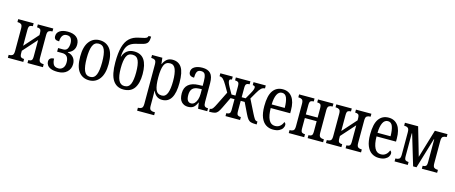

<svg xmlns="http://www.w3.org/2000/svg" viewBox="-53 -1553 6096 2571"><g transform="rotate(15 2995.5 -267.0)"><path d="M20 0V-41H27Q54 -41 72 -53.5Q90 -66 90 -113V-423Q90 -470 72 -482.5Q54 -495 27 -495H20V-536H234V-495H229Q205 -495 190.5 -484Q176 -473 176 -428V-208L350 -403V-428Q350 -473 335.5 -484Q321 -495 297 -495H292V-536H506V-495H499Q472 -495 454 -482.5Q436 -470 436 -423V-113Q436 -66 454 -53.5Q472 -41 499 -41H506V0H292V-41H297Q321 -41 335.5 -52Q350 -63 350 -108V-334L176 -139V-108Q176 -63 190.5 -52Q205 -41 229 -41H234V0Z M711 10Q650 10 615 -5Q580 -20 565.5 -43.5Q551 -67 551 -90Q551 -121 570.5 -135.5Q590 -150 621 -150Q621 -103 639 -70.5Q657 -38 711 -38Q747 -38 771.5 -65.5Q796 -93 796 -145Q796 -195 774.5 -222.5Q753 -250 706 -250H636V-300H706Q749 -300 765 -331Q781 -362 781 -405Q781 -443 764.5 -470.5Q748 -498 706 -498Q666 -498 646 -468.5Q626 -439 626 -390Q587 -390 571.5 -403.5Q556 -417 556 -445Q556 -492 596 -519Q636 -546 706 -546Q784 -546 827.5 -511Q871 -476 871 -410Q871 -361 844.5 -327.5Q818 -294 777 -283V-278Q830 -267 858 -232Q886 -197 886 -145Q886 -78 840 -34Q794 10 711 10Z M1148 10Q1057 10 1004 -57Q951 -124 951 -268Q951 -405 1005 -475.5Q1059 -546 1148 -546Q1239 -546 1292 -479Q1345 -412 1345 -268Q1345 -132 1291 -61Q1237 10 1148 10ZM1148 -38Q1207 -38 1231 -95.5Q1255 -153 1255 -268Q1255 -383 1231 -440.5Q1207 -498 1148 -498Q1090 -498 1065.5 -440.5Q1041 -383 1041 -268Q1041 -153 1065.5 -95.5Q1090 -38 1148 -38Z M1623 10Q1526 10 1475.5 -68Q1425 -146 1425 -315Q1425 -444 1447.5 -526.5Q1470 -609 1518.5 -654Q1567 -699 1645 -714Q1694 -724 1718.5 -730.5Q1743 -737 1752.5 -746Q1762 -755 1765 -770H1800Q1799 -734 1793.5 -711.5Q1788 -689 1773 -674.5Q1758 -660 1728.5 -650.5Q1699 -641 1650 -630Q1591 -618 1554.5 -594.5Q1518 -571 1499.5 -527Q1481 -483 1476 -408H1480Q1497 -461 1536 -490.5Q1575 -520 1633 -520Q1729 -520 1774.5 -453Q1820 -386 1820 -255Q1820 -128 1772 -59Q1724 10 1623 10ZM1623 -38Q1684 -38 1707 -93.5Q1730 -149 1730 -255Q1730 -363 1707 -417.5Q1684 -472 1623 -472Q1562 -472 1539 -417.5Q1516 -363 1516 -255Q1516 -149 1542 -93.5Q1568 -38 1623 -38Z M1875 236V195H1882Q1907 195 1926 182.5Q1945 170 1945 123V-423Q1945 -470 1927 -482.5Q1909 -495 1882 -495H1875V-536H2018L2028 -451H2031Q2048 -493 2079 -519.5Q2110 -546 2159 -546Q2242 -546 2284.5 -482.5Q2327 -419 2327 -270Q2327 10 2159 10Q2113 10 2082 -14.5Q2051 -39 2034 -81H2031Q2032 -59 2032.5 -30.5Q2033 -2 2033 33V128Q2033 172 2052 183.5Q2071 195 2094 195H2111V236ZM2140 -45Q2193 -45 2215.5 -104Q2238 -163 2238 -270Q2238 -378 2215.5 -434.5Q2193 -491 2140 -491Q2078 -491 2055.5 -436Q2033 -381 2033 -270Q2033 -156 2055.5 -100.5Q2078 -45 2140 -45Z M2517 10Q2463 10 2427.5 -26.5Q2392 -63 2392 -145Q2392 -224 2441 -265.5Q2490 -307 2578 -310L2637 -312V-373Q2637 -430 2624 -464Q2611 -498 2567 -498Q2524 -498 2510.5 -468Q2497 -438 2497 -388Q2423 -388 2423 -450Q2423 -495 2464.5 -520.5Q2506 -546 2574 -546Q2648 -546 2686 -506.5Q2724 -467 2724 -372V-113Q2724 -71 2736 -56Q2748 -41 2778 -41H2784V0H2657L2645 -82H2641Q2621 -33 2593 -11.5Q2565 10 2517 10ZM2546 -45Q2574 -45 2594.5 -66Q2615 -87 2626.5 -122.5Q2638 -158 2638 -200V-266L2598 -264Q2535 -261 2508.5 -231Q2482 -201 2482 -145Q2482 -93 2498.5 -69Q2515 -45 2546 -45Z M2809 0V-41H2813Q2835 -41 2851.5 -63.5Q2868 -86 2887 -126L2978 -309L2925 -401Q2894 -454 2872.5 -474.5Q2851 -495 2822 -495V-536H2994V-495Q2960 -495 2960 -469Q2960 -458 2965.5 -440.5Q2971 -423 2992 -385L3040 -300H3095V-428Q3095 -473 3080.5 -484Q3066 -495 3042 -495H3037V-536H3239V-495H3234Q3210 -495 3195.5 -484Q3181 -473 3181 -428V-300H3236L3284 -385Q3305 -423 3310.5 -440.5Q3316 -458 3316 -469Q3316 -495 3282 -495V-536H3452V-495Q3424 -495 3401 -474.5Q3378 -454 3348 -401L3298 -314L3392 -126Q3412 -86 3427.5 -63.5Q3443 -41 3465 -41H3469V0H3457Q3413 0 3388 -7.5Q3363 -15 3345.5 -37Q3328 -59 3307 -103L3236 -250H3181V-108Q3181 -63 3195.5 -52Q3210 -41 3234 -41H3239V0H3037V-41H3042Q3066 -41 3080.5 -52Q3095 -63 3095 -108V-250H3040L2969 -103Q2948 -59 2931 -37Q2914 -15 2889.5 -7.5Q2865 0 2821 0Z M3696 10Q3641 10 3597.5 -18Q3554 -46 3529 -106.5Q3504 -167 3504 -264Q3504 -411 3552 -478.5Q3600 -546 3688 -546Q3771 -546 3817.5 -483.5Q3864 -421 3864 -302V-261H3594Q3595 -157 3623.5 -100.5Q3652 -44 3710 -44Q3751 -44 3778.5 -67Q3806 -90 3819 -127Q3830 -121 3835.5 -112Q3841 -103 3841 -89Q3841 -68 3826.5 -45Q3812 -22 3780 -6Q3748 10 3696 10ZM3775 -311Q3774 -400 3755 -449Q3736 -498 3690 -498Q3644 -498 3620 -449Q3596 -400 3594 -311Z M3914 0V-41H3921Q3948 -41 3966 -53.5Q3984 -66 3984 -113V-423Q3984 -470 3966 -482.5Q3948 -495 3921 -495H3914V-536H4128V-495H4123Q4099 -495 4084.5 -484Q4070 -473 4070 -428V-300H4234V-428Q4234 -473 4219.5 -484Q4205 -495 4181 -495H4176V-536H4390V-495H4383Q4356 -495 4338 -482.5Q4320 -470 4320 -423V-113Q4320 -66 4338 -53.5Q4356 -41 4383 -41H4390V0H4176V-41H4181Q4205 -41 4219.5 -52Q4234 -63 4234 -108V-250H4070V-108Q4070 -63 4084.5 -52Q4099 -41 4123 -41H4128V0Z M4430 0V-41H4437Q4464 -41 4482 -53.5Q4500 -66 4500 -113V-423Q4500 -470 4482 -482.5Q4464 -495 4437 -495H4430V-536H4644V-495H4639Q4615 -495 4600.5 -484Q4586 -473 4586 -428V-208L4760 -403V-428Q4760 -473 4745.5 -484Q4731 -495 4707 -495H4702V-536H4916V-495H4909Q4882 -495 4864 -482.5Q4846 -470 4846 -423V-113Q4846 -66 4864 -53.5Q4882 -41 4909 -41H4916V0H4702V-41H4707Q4731 -41 4745.5 -52Q4760 -63 4760 -108V-334L4586 -139V-108Q4586 -63 4600.5 -52Q4615 -41 4639 -41H4644V0Z M5163 10Q5108 10 5064.5 -18Q5021 -46 4996 -106.5Q4971 -167 4971 -264Q4971 -411 5019 -478.5Q5067 -546 5155 -546Q5238 -546 5284.5 -483.5Q5331 -421 5331 -302V-261H5061Q5062 -157 5090.5 -100.5Q5119 -44 5177 -44Q5218 -44 5245.5 -67Q5273 -90 5286 -127Q5297 -121 5302.5 -112Q5308 -103 5308 -89Q5308 -68 5293.5 -45Q5279 -22 5247 -6Q5215 10 5163 10ZM5242 -311Q5241 -400 5222 -449Q5203 -498 5157 -498Q5111 -498 5087 -449Q5063 -400 5061 -311Z M5381 0V-41H5388Q5415 -41 5433 -53.5Q5451 -66 5451 -113V-423Q5451 -470 5433 -482.5Q5415 -495 5388 -495H5381V-536H5564L5678 -143L5796 -536H5971V-495H5964Q5937 -495 5919 -482.5Q5901 -470 5901 -423V-113Q5901 -66 5919 -53.5Q5937 -41 5964 -41H5971V0H5759V-41H5764Q5788 -41 5802.5 -52Q5817 -63 5817 -108V-423H5812L5685 0H5638L5511 -423H5506V-108Q5506 -63 5520.5 -52Q5535 -41 5559 -41H5564V0Z"/></g></svg>

Font: Noto Serif ExtraCondensed
Style: Regular
Weight: 400
Width: 2
Designer: Monotype Design Team
Foundry: Monotype Imaging Inc.
Version: Version 2.015